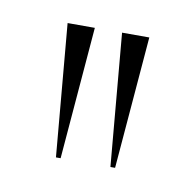

<svg xmlns="http://www.w3.org/2000/svg" viewBox="-37 -736 244 243"><g transform="rotate(10 85.5 -614.0)"><path d="M48 -529 33 -699H68L54 -529ZM118 -529 103 -699H138L124 -529Z"/></g></svg>

Font: Moniqa ExtLt Narrow Display
Style: Regular
Weight: 200
Width: 4
Designer: Rajesh Rajput
Foundry: Rajesh Rajput
Version: Version 1.000